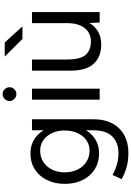

<svg xmlns="http://www.w3.org/2000/svg" viewBox="212 -991 998 1462"><g transform="rotate(-90 711.0 -260.0)"><path d="M77.8 167 109.8 98 117 102Q144.4 117.6 186.9 130.3Q229.4 143 277.4 143Q356.4 143 403.2 95.6Q450 48.2 450 -48.8V-515.4H534V-50.2Q534 37 501.3 97.3Q468.6 157.6 411 188.2Q353.4 218.8 279 218.8Q212.6 218.8 162.5 203Q112.4 187.2 77.8 167ZM42 -265.4Q42 -342.2 71.4 -401.8Q100.8 -461.4 153.4 -494.4Q206 -527.4 274.4 -527.4Q338 -527.4 387.1 -494.3Q436.2 -461.2 463.4 -401.5Q490.6 -341.8 490.6 -264.6Q490.6 -188 463.4 -128.9Q436.2 -69.8 387.1 -37.1Q338 -4.4 274.4 -4.4Q206 -4.4 153.4 -37.2Q100.8 -70 71.4 -129.3Q42 -188.6 42 -265.4ZM448.4 -266.6Q448.4 -320.4 428.7 -362.8Q409 -405.2 373.9 -429.2Q338.8 -453.2 294.4 -453.2Q246.8 -453.2 209.3 -429.2Q171.8 -405.2 150.7 -362.8Q129.6 -320.4 129.6 -266.6Q129.6 -211.6 150.7 -168.4Q171.8 -125.2 209.8 -101.1Q247.8 -77 295.4 -77Q339.6 -77 374.3 -101.1Q409 -125.2 428.7 -168.4Q448.4 -211.6 448.4 -266.6Z M683 -515.4H767V0H683ZM673 -686.2Q673 -707.6 688.7 -723.3Q704.4 -739 725.8 -739Q747.2 -739 762.5 -723.3Q777.8 -707.6 777.8 -686.2Q777.8 -665.6 762.5 -649.9Q747.2 -634.2 725.8 -634.2Q704.4 -634.2 688.7 -649.5Q673 -664.8 673 -686.2Z M1265.8 -94.4V-515.4H1350V0H1271ZM1124 -66.8Q1191.2 -66.6 1228.5 -114.5Q1265.8 -162.4 1265.8 -248.8H1306Q1306 -166.8 1282.1 -108.5Q1258.2 -50.2 1212.6 -19.2Q1167 11.8 1103.6 11.8Q1009.2 11.8 956.2 -46.1Q903.2 -104 904 -226.4V-251.4H988.8Q988.8 -146.8 1024.1 -107Q1059.4 -67.2 1124 -66.8ZM904 -515.4H988.8V-251.4H904ZM1011.4 -723H1118.4L1241 -588.2H1145Z"/></g></svg>

Font: 寒蝉端黑体 Light
Style: Regular
Weight: 300
Designer: ChillDuanSans {Warren2060}; 
Source Han Sans {Ryoko NISHIZUKA 西塚涼子 (kana, bopomofo & ideographs); Paul D. Hunt (Latin, G
Foundry: ChillType&Adobe
Version: Version 1.300;Glyphs 3.3 (3306)